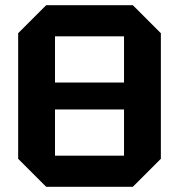

<svg xmlns="http://www.w3.org/2000/svg" viewBox="-20 -720 690 740"><path d="M50 -108V-592L158 -700H492L600 -592V-108L492 0H158ZM192 -580V-402H458V-580ZM192 -120H458V-298H192Z"/></svg>

Font: Tektur SemiBold
Style: Regular
Weight: 600
Designer: Adam Jagosz
Foundry: Adam Jagosz
Version: Version 1.005;gftools[0.9.30]